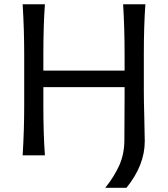

<svg xmlns="http://www.w3.org/2000/svg" viewBox="-20 -733 793 906"><path d="M658.7 -474.6V-299.8Q658.7 -256.8 660.9 -179Q663.1 -101.1 663.1 -66.4Q663.1 46.4 576.7 153.3H476.6Q520 99.1 543.5 45.7Q566.9 -7.8 566.9 -71.8L567.9 -277.3V-321.8H184.6V-235.4Q184.6 -98.6 191.9 0H86.9Q94.2 -118.7 94.2 -235.4V-474.6Q94.2 -592.8 86.9 -712.9H191.9Q184.6 -612.8 184.6 -474.6V-399.9H567.9V-474.6Q567.9 -600.6 561 -712.9H666Q658.7 -612.8 658.7 -474.6Z"/></svg>

Font: Commissioner Flair
Style: Regular
Weight: 400
Designer: Kostas Bartsokas
Foundry: Kostas Bartsokas
Version: Version 1.000